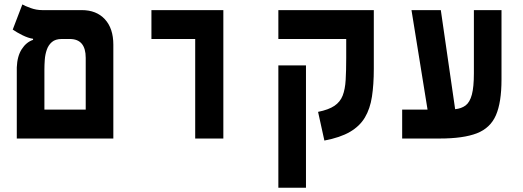

<svg xmlns="http://www.w3.org/2000/svg" viewBox="-20 -632 2384 876"><path d="M56.6 0V-324.7Q58.6 -375.5 79.1 -407.5Q99.6 -439.5 130.9 -450.2V-455.1Q109.4 -458 82.3 -471.4Q55.2 -484.9 38.1 -497.1L82 -611.8Q93.3 -605 119.4 -595.5Q145.5 -585.9 172.4 -585.9H353Q419.9 -585.9 458.5 -544.2Q497.1 -502.4 497.1 -428.2V0ZM261.7 -454.1Q232.9 -454.1 216.8 -440.2Q200.7 -426.3 193.4 -404.8Q186 -383.3 184.3 -359.4Q182.6 -335.4 182.6 -315.4V-131.8H371.1V-368.2Q371.1 -454.1 298.3 -454.1Z M870.6 0V-454.1H670.9V-585.9H999V0Z M1685.5 -585.9V-318.4Q1685.5 -246.1 1677 -190.9Q1668.5 -135.7 1644.8 -95.9Q1621.1 -56.2 1576.7 -30.3Q1532.2 -4.4 1460 9.3L1431.2 -121.6Q1479.5 -131.3 1505.9 -149.2Q1532.2 -167 1543.5 -196Q1554.7 -225.1 1557.1 -267.3Q1559.6 -309.6 1559.6 -367.2V-454.1H1250V-585.9ZM1376 224.6H1250V-333.5H1376Z M1814.9 0V-131.8H1930.7L1857.4 -585.9H1991.2L2056.6 -133.8Q2085.4 -136.7 2104.5 -151.1Q2123.5 -165.5 2132.8 -200Q2142.1 -234.4 2142.1 -297.9V-585.9H2268.1V-269Q2268.1 -165 2242.7 -106.4Q2217.3 -47.9 2155.8 -23.9Q2094.2 0 1985.8 0Z"/></svg>

Font: Cascadia Mono PL
Style: Bold
Weight: 700
Monospace: yes
Designer: Aaron Bell
Foundry: Saja Typeworks
Version: Version 2404.023; ttfautohint (v1.8.4)